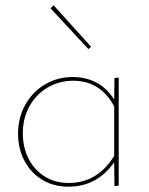

<svg xmlns="http://www.w3.org/2000/svg" viewBox="-20 -700 560 723"><path d="M313 -515 170 -669 182 -680 323 -524ZM427 -408V-1L411 1L410 -89Q345 3 238 3Q182 3 139 -23Q96 -49 72 -94.5Q48 -140 48 -197Q48 -257 75.5 -306Q103 -355 150 -382.5Q197 -410 254 -410Q303 -410 343 -389Q383 -368 410 -325L411 -406ZM410 -113V-299Q385 -347 346 -371.5Q307 -396 256 -396Q203 -396 159.5 -370.5Q116 -345 91 -300Q66 -255 66 -198Q66 -144 88 -101.5Q110 -59 149 -35Q188 -11 239 -11Q347 -11 410 -113Z"/></svg>

Font: Ysabeau Infant Thin
Style: Regular
Weight: 200
Designer: Christian Thalmann (Catharsis Fonts)
Version: Version 0.003